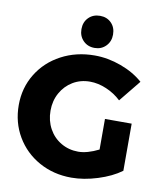

<svg xmlns="http://www.w3.org/2000/svg" viewBox="-101 -1025 944 1119"><g transform="rotate(10 371.5 -466.0)"><path d="M532 -358H690V-79Q634 -38 552.5 -12.5Q471 13 398 13Q292 13 206.5 -34.5Q121 -82 72 -165Q23 -248 23 -351Q23 -453 73.5 -535.5Q124 -618 212.5 -665Q301 -712 410 -712Q488 -712 566 -683.5Q644 -655 698 -607L594 -479Q556 -515 506.5 -536Q457 -557 409 -557Q353 -557 308 -530Q263 -503 237 -456Q211 -409 211 -351Q211 -292 237 -244.5Q263 -197 309 -170Q355 -143 411 -143Q464 -143 532 -177ZM493 -850Q493 -809 466.5 -782Q440 -755 400 -755Q359 -755 332.5 -782Q306 -809 306 -850Q306 -892 332.5 -918.5Q359 -945 400 -945Q441 -945 467 -918.5Q493 -892 493 -850Z"/></g></svg>

Font: Montserrat V1
Style: Bold
Weight: 700
Designer: Julieta Ulanovsky
Foundry: Julieta Ulanovsky
Version: Version 6.001